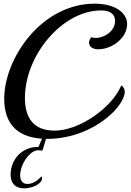

<svg xmlns="http://www.w3.org/2000/svg" viewBox="-20 -728 714 1048"><path d="M666 -556C671 -570 674 -583 674 -596C674 -661 604 -708 497 -708C205 -708 3 -408 3 -189C3 -53 74 30 238 30C371 30 508 -24 603 -121C622 -141 661 -189 661 -227C661 -241 655 -253 642 -262C593 -142 415 -15 278 -15C168 -15 116 -79 116 -193C116 -428 322 -671 531 -671C570 -671 608 -659 608 -613C608 -560 552 -521 503 -521C494 -521 486 -522 478 -525C470 -514 466 -504 466 -495C466 -472 488 -459 516 -459C579 -459 644 -501 666 -556ZM232 27C232 25 227 24 221 24C216 24 211 25 210 28L190 74H186C102 74 38 140 38 226C38 266 58 300 112 300C155 300 210 277 210 243C210 239 209 236 207 236C206 236 205 236 203 238C182 260 157 276 130 276C102 276 90 256 90 229C90 171 141 92 189 92C198 92 206 94 207 94C210 94 212 93 213 90Z"/></svg>

Font: Playball
Style: Regular
Weight: 400
Designer: Robert E. Leuschke
Foundry: Robert E. Leuschke
Version: Version 1.001